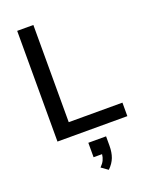

<svg xmlns="http://www.w3.org/2000/svg" viewBox="-175 -795 897 1149"><g transform="rotate(-20 273.5 -220.5)"><path d="M82 0V-705H185V-86H527V0ZM366 70V130Q366 172 354 204Q342 236 313 264L271 234Q289 216 297 199Q305 182 307 162H253V70Z"/></g></svg>

Font: wassup Sans
Style: Medium
Weight: 600
Version: Version 2.001